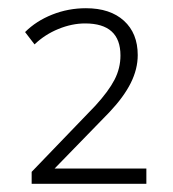

<svg xmlns="http://www.w3.org/2000/svg" viewBox="-20 -729 420 467"><path d="M57 -282V-311L212 -472Q244 -507 258.5 -535Q273 -563 273 -594Q273 -672 187 -672Q155 -672 122 -658.5Q89 -645 64 -621L41 -651Q68 -678 107 -693.5Q146 -709 189 -709Q248 -709 281.5 -678.5Q315 -648 315 -595Q315 -561 298 -527Q281 -493 246 -456L103 -309V-319H336V-282Z"/></svg>

Font: Mulish ExtraLight
Style: Regular
Weight: 200
Designer: Vernon Adams
Foundry: Vernon Adams
Version: Version 3.603